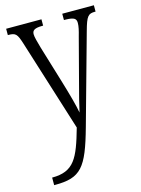

<svg xmlns="http://www.w3.org/2000/svg" viewBox="-117 -604 669 909"><g transform="rotate(-15 217.5 -149.0)"><path d="M33 201V238H38C164 238 197 198 249 11L371 -427C390 -496 399 -505 432 -505H435V-536H280V-505H290C330 -504 340 -496 340 -475C340 -458 335 -437 328 -413L273 -203C258 -147 246 -100 238 -63C232 -98 216 -156 194 -229L140 -407C131 -439 124 -463 124 -477C124 -495 134 -505 175 -505H178V-536H5V-505H7C44 -505 50 -497 66 -447L207 2C167 143 141 201 33 201Z"/></g></svg>

Font: Noto Serif Lao ExtraCondensed Light
Style: Regular
Weight: 300
Width: 2
Designer: Monotype Design Team
Foundry: Monotype Imaging Inc.
Version: Version 2.003